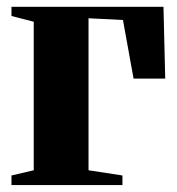

<svg xmlns="http://www.w3.org/2000/svg" viewBox="-20 -532 510 552"><path d="M13 0V-27.5L77 -42.5V-469.5L13 -486V-512.5H450L455 -306H364L333.5 -474.5L234.5 -479.5V-42.5L332 -27.5V0Z"/></svg>

Font: Merriweather 120pt ExtraBold
Style: Regular
Weight: 800
Version: Version 2.100